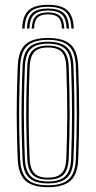

<svg xmlns="http://www.w3.org/2000/svg" viewBox="-20 -762 394 788"><path d="M177 -742.2Q232 -742.2 256.5 -719.6Q281 -697 282.8 -645H273Q271.5 -693 249.2 -713.6Q227 -734.2 177 -734.2Q127.2 -734.2 104.9 -713.6Q82.5 -693 81 -645H71Q72.8 -697 97.4 -719.6Q122 -742.2 177 -742.2ZM177 -726.8Q221.8 -726.8 241.9 -707.8Q262 -688.8 263.2 -645H253.5Q252.2 -684.5 234.5 -701.6Q216.8 -718.8 177 -718.8Q137.2 -718.8 119.5 -701.6Q101.8 -684.5 100.5 -645H90.8Q92 -688.8 112.1 -707.8Q132.2 -726.8 177 -726.8ZM177 -711Q211.5 -711 227.1 -695.6Q242.8 -680.2 243.8 -645H234.2Q233.5 -676.2 220.1 -689.8Q206.8 -703.2 177 -703.2Q147.2 -703.2 133.9 -689.8Q120.5 -676.2 119.8 -645H110.2Q111.5 -680.2 127 -695.6Q142.5 -711 177 -711ZM177 6.2Q113.2 6.2 84.4 -20.4Q55.5 -47 52.8 -108.2Q50.2 -172.5 49.2 -233.2Q48.2 -294 49.1 -357Q50 -420 52.8 -490.8Q55.5 -553.8 85 -580Q114.5 -606.2 177 -606.2Q239.2 -606.2 268.9 -580.1Q298.5 -554 301 -490.8Q305 -386.8 304.9 -294.1Q304.8 -201.5 301 -108.2Q298.5 -45.8 269 -19.8Q239.5 6.2 177 6.2ZM177 -1.5Q235 -1.5 262 -26.1Q289 -50.8 291.2 -108.8Q295 -200 295.1 -292.1Q295.2 -384.2 291.2 -490.5Q289 -549 262 -573.8Q235 -598.5 177 -598.5Q118.5 -598.5 91.8 -573.6Q65 -548.8 62.8 -490.5Q60 -419.8 59 -356.9Q58 -294 59 -233.5Q60 -173 62.8 -108.8Q65 -51.2 91.8 -26.4Q118.5 -1.5 177 -1.5ZM177 -9.2Q122.8 -9.2 98.8 -32.8Q74.8 -56.2 72.5 -109Q69.8 -174 68.8 -234.1Q67.8 -294.2 68.8 -356.6Q69.8 -419 72.5 -490Q74.8 -544 99.1 -567.4Q123.5 -590.8 177 -590.8Q228.5 -590.8 254 -568.4Q279.5 -546 281.5 -490Q284.2 -419.5 285 -355.1Q285.8 -290.8 284.9 -229.9Q284 -169 281.5 -109.2Q279.5 -55 254.6 -32.1Q229.8 -9.2 177 -9.2ZM177 -17.2Q225.8 -17.2 247.8 -38.8Q269.8 -60.2 271.8 -109.8Q275.5 -204.2 275.6 -293.8Q275.8 -383.2 271.8 -489.5Q269.8 -541 246.9 -561.9Q224 -582.8 177 -582.8Q128.2 -582.8 106.4 -561.1Q84.5 -539.5 82.2 -489.5Q79.5 -420 78.5 -358.1Q77.5 -296.2 78.5 -235.6Q79.5 -175 82.2 -109.5Q84.5 -59.8 106.6 -38.5Q128.8 -17.2 177 -17.2ZM177 -25Q133.5 -25 113.6 -44.8Q93.8 -64.5 92 -109.8Q89.5 -171 88.4 -230.1Q87.2 -289.2 88.1 -352.6Q89 -416 92 -489.5Q93.8 -535.8 113.9 -555.4Q134 -575 177 -575Q220.5 -575 240.2 -555.1Q260 -535.2 262 -489Q266 -382 265.9 -292.8Q265.8 -203.5 262 -110Q260 -64.2 240.1 -44.6Q220.2 -25 177 -25ZM177 -32.8Q215.2 -32.8 232.9 -50.8Q250.5 -68.8 252 -110.2Q255.8 -202.5 256 -290.9Q256.2 -379.2 252 -488.8Q250.5 -531.8 232.5 -549.5Q214.5 -567.2 177 -567.2Q138.5 -567.2 121.1 -549Q103.8 -530.8 101.8 -489.2Q99 -415.2 98.1 -352.2Q97.2 -289.2 98.2 -230.5Q99.2 -171.8 101.8 -110Q103.8 -69.5 120.8 -51.1Q137.8 -32.8 177 -32.8Z"/></svg>

Font: Big Shoulders Inline Text ExtraLight
Style: Regular
Weight: 250
Version: Version 2.002